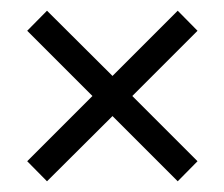

<svg xmlns="http://www.w3.org/2000/svg" viewBox="-20 -491 415 355"><path d="M66.9 -155.8 30.3 -192.9 150.9 -313.5 30.3 -434.1 66.9 -471.2 188 -350.6 308.6 -471.2 345.2 -434.1 224.6 -313.5 345.2 -192.9 308.6 -155.8 188 -276.4Z"/></svg>

Font: Elstob 18pt
Style: Bold
Weight: 700
Designer: Peter S. Baker
Version: Version 1.015